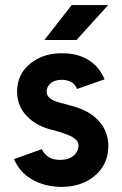

<svg xmlns="http://www.w3.org/2000/svg" viewBox="-20 -721 479 753"><path d="M154 -564H280L404 -701H261ZM390 -410Q370 -459 328 -485Q284 -513 220 -512Q148 -512 98 -471Q47 -430 47 -361Q48 -303 86 -265Q105 -245 131.5 -231Q158 -217 191 -210Q202 -207 212.5 -204Q223 -201 232 -197Q287 -180 288 -151Q288 -127 268 -110Q249 -94 215 -94Q164 -94 144 -136L35 -97Q57 -45 106 -17Q155 11 219 12Q296 12 346 -27Q404 -72 405 -147Q405 -215 354 -260Q317 -293 249 -309Q240 -312 230 -314.5Q220 -317 209 -320Q164 -333 163 -360Q162 -380 178 -394Q194 -408 222 -408Q243 -408 260 -399Q276 -389 282 -372Z"/></svg>

Font: Unageo
Style: SemiBold
Weight: 600
Designer: Richard Sepsi
Foundry: Richard Sepsi
Version: Version 2.000